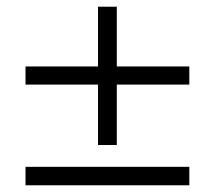

<svg xmlns="http://www.w3.org/2000/svg" viewBox="-20 -552 640 572"><path d="M272 -120V-300H56V-354H272V-532H328V-354H544V-300H328V-120ZM56 0V-55H544V0Z"/></svg>

Font: Nunito Sans 7pt Light
Style: Regular
Weight: 300
Designer: Vernon Adams
Foundry: Vernon Adams
Version: Version 3.101;gftools[0.9.27]